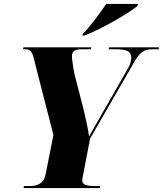

<svg xmlns="http://www.w3.org/2000/svg" viewBox="-20 -954 827 974"><path d="M400 -782 398 -774H409C495 -806 645 -894 677 -924L680 -934H519C488 -890 438 -819 400 -782ZM100 0H486L488 -10H465C425 -10 397 -14 397 -40C397 -46 399 -52 402 -69L437 -251L659 -636C691 -693 715 -704 752 -704H785L787 -714H533L531 -704H568C621 -704 646 -694 646 -662C646 -649 643 -630 627 -603L494 -371C466 -320 446 -289 432 -261C424 -316 414 -355 402 -407L358 -577C348 -630 345 -655 345 -671C345 -693 361 -704 392 -704H441L443 -714H99L97 -704H109C135 -704 144 -691 153 -651L251 -269L211 -68C201 -21 167 -10 129 -10H101Z"/></svg>

Font: Noto Serif Display SemiCondensed Black
Style: Italic
Weight: 900
Width: 4
Italic angle: -12°
Designer: Monotype Design Team
Foundry: Monotype Imaging Inc.
Version: Version 2.009